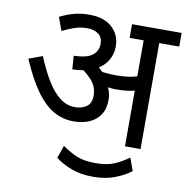

<svg xmlns="http://www.w3.org/2000/svg" viewBox="-88 -717 955 983"><g transform="rotate(10 389.5 -225.0)"><path d="M675 -551V0H594V-551H521V-622H779V-551ZM298 -632Q376 -632 417.5 -593Q459 -554 459 -495Q459 -452 436.5 -417.5Q414 -383 370 -363Q326 -343 260 -341L255 -411Q323 -413 351.5 -435Q380 -457 380 -494Q380 -530 356.5 -546Q333 -562 302 -562Q265 -562 235 -552Q205 -542 171 -525L146 -594Q172 -608 210.5 -620Q249 -632 298 -632ZM470 -218Q470 -172 449 -141Q428 -110 392.5 -95Q357 -80 312 -80Q255 -80 206.5 -108Q158 -136 114.5 -197Q71 -258 29 -356L100 -382Q129 -311 160.5 -259.5Q192 -208 228 -180.5Q264 -153 305 -153Q343 -153 367 -170.5Q391 -188 391 -227Q391 -275 358 -310Q325 -345 278 -374L337 -377L380 -386Q394 -374 411 -357Q428 -340 438 -323L443 -304Q456 -285 463 -264Q470 -243 470 -218ZM486 -350Q534 -350 569 -357.5Q604 -365 651 -382V-310Q608 -291 573.5 -285Q539 -279 498 -279Q483 -279 463 -281.5Q443 -284 425.5 -287.5Q408 -291 400 -294L353 -350L359 -365Q388 -358 420 -354Q452 -350 486 -350ZM459 182Q394 182 344 162.5Q294 143 263 118L286 52Q321 77 359.5 94Q398 111 459 111Q520 111 558.5 94Q597 77 631 52L655 118Q624 143 574 162.5Q524 182 459 182Z"/></g></svg>

Font: Noto Sans Ambassadori
Style: Regular
Weight: 400
Designer: Monotype Design Team
Foundry: Monotype Imaging Inc.
Version: Version 2.013